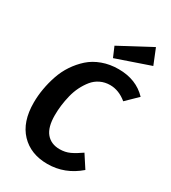

<svg xmlns="http://www.w3.org/2000/svg" viewBox="-226 -1052 1048 1180"><g transform="rotate(30 297.5 -462.0)"><path d="M523.9 -939.9 567.9 -831.1 329.1 -749 298.8 -819.8ZM394 -708Q519.5 -708 595.2 -627.9L516.1 -550.8Q460 -597.2 397.9 -597.2Q360.8 -597.2 329.3 -582Q297.9 -566.9 276.4 -540.3Q254.9 -513.7 238.5 -481Q222.2 -448.2 212.9 -410.4Q203.6 -372.6 199.2 -336.9Q194.8 -301.3 194.8 -267.1Q194.8 -181.6 229 -140.9Q263.2 -100.1 324.2 -100.1Q363.3 -100.1 395.5 -115Q427.7 -129.9 467.8 -158.2L525.9 -68.8Q427.7 16.1 304.2 16.1Q185.5 16.1 114.7 -58.3Q43.9 -132.8 43.9 -269Q43.9 -317.9 52.5 -367.4Q61 -417 77.9 -466.8Q94.7 -516.6 123.5 -559.6Q152.3 -602.5 189.7 -636Q227.1 -669.4 279.8 -688.7Q332.5 -708 394 -708Z"/></g></svg>

Font: FiraGO SemiBold
Style: Italic
Weight: 600
Italic angle: -8°
Designer: bBox Type GmbH
Foundry: bBox Type GmbH
Version: Version 1.001;PS 001.001;hotconv 1.0.88;makeotf.lib2.5.64775